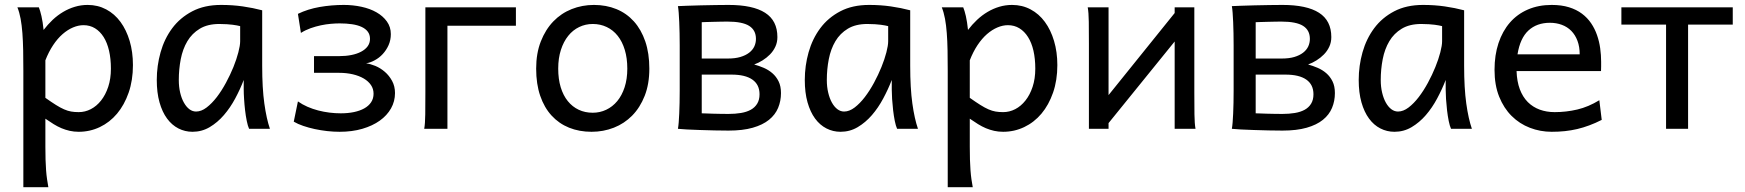

<svg xmlns="http://www.w3.org/2000/svg" viewBox="-20 -528 7154 787"><path d="M166 -127Q190.9 -109.4 209.2 -97.9Q227.5 -86.4 242.7 -79.8Q257.8 -73.2 271.7 -70.8Q285.6 -68.4 302.7 -68.4Q328.6 -68.4 352.3 -80.6Q376 -92.8 394.3 -116Q412.6 -139.2 423.6 -172.1Q434.6 -205.1 434.6 -246.6Q434.6 -287.1 427 -320.1Q419.4 -353 404.8 -376.2Q390.1 -399.4 369.4 -412.1Q348.6 -424.8 322.3 -424.8Q301.3 -424.8 279.3 -415.5Q257.3 -406.2 236.6 -388.2Q215.8 -370.1 197.8 -343Q179.7 -315.9 166 -280.8ZM75.7 -236.8Q75.7 -282.2 75 -321Q74.2 -359.9 71.8 -392.3Q69.3 -424.8 64.5 -451.2Q59.6 -477.5 51.3 -498H139.2Q144.5 -485.4 149.9 -462.2Q155.3 -439 158.7 -405.3Q175.8 -427.7 196 -446.8Q216.3 -465.8 239 -479.2Q261.7 -492.7 286.9 -500.2Q312 -507.8 339.4 -507.8Q380.9 -507.8 415.3 -489.5Q449.7 -471.2 473.9 -438.2Q498 -405.3 511.5 -360.1Q524.9 -314.9 524.9 -261.2Q524.9 -198.7 507.3 -148.2Q489.7 -97.7 459.7 -62Q429.7 -26.4 389.2 -7.1Q348.6 12.2 302.7 12.2Q283.2 12.2 265.9 8.3Q248.5 4.4 232.2 -2.4Q215.8 -9.3 199.7 -19.3Q183.6 -29.3 166 -41.5V73.2Q166 102.5 166.7 126.2Q167.5 149.9 168.9 169.9Q170.4 189.9 172.9 206.8Q175.3 223.6 178.2 239.3H75.7Z M964.4 -420.9Q958.5 -422.4 951.2 -423.8Q943.8 -425.3 933.8 -426.5Q923.8 -427.7 910.4 -428.7Q897 -429.7 878.9 -429.7Q831.1 -429.7 799.1 -410.4Q767.1 -391.1 748 -359.1Q729 -327.1 720.9 -285.6Q712.9 -244.1 712.9 -200.2Q712.9 -171.9 718.5 -148.2Q724.1 -124.5 733.9 -107.2Q743.7 -89.8 756.3 -80.3Q769 -70.8 783.7 -70.8Q805.2 -70.8 826.9 -87.4Q848.6 -104 868.7 -130.1Q888.7 -156.2 906.2 -188.7Q923.8 -221.2 936.8 -253.2Q949.7 -285.2 957 -313.5Q964.4 -341.8 964.4 -358.9ZM1001 0Q995.6 -11.7 991.5 -32.2Q987.3 -52.7 984.6 -75.9Q981.9 -99.1 980.5 -122.1Q979 -145 979 -161.1V-200.2Q964.4 -162.1 944.1 -124.3Q923.8 -86.4 897.7 -56.2Q871.6 -25.9 839.4 -6.8Q807.1 12.2 769 12.2Q738.3 12.2 711.4 -1.5Q684.6 -15.1 664.8 -42Q645 -68.8 633.8 -108.6Q622.6 -148.4 622.6 -200.2Q622.6 -258.3 638.2 -313.7Q653.8 -369.1 686 -412.4Q718.3 -455.6 768.1 -481.7Q817.9 -507.8 886.2 -507.8Q933.6 -507.8 975.6 -501.7Q1017.6 -495.6 1054.7 -485.8V-258.8Q1054.7 -166.5 1063.5 -103.8Q1072.3 -41 1086.4 0Z M1372.1 12.2Q1347.2 12.2 1321 9.3Q1294.9 6.3 1270 1Q1245.1 -4.4 1222.9 -12Q1200.7 -19.5 1184.1 -29.3L1201.2 -112.3Q1219.2 -99.6 1240.5 -90.3Q1261.7 -81.1 1284.4 -75.2Q1307.1 -69.3 1330.6 -66.4Q1354 -63.5 1377 -63.5Q1406.2 -63.5 1430.7 -68.6Q1455.1 -73.7 1473.1 -83.7Q1491.2 -93.8 1501.2 -108.9Q1511.2 -124 1511.2 -144Q1511.2 -163.6 1500.7 -179.2Q1490.2 -194.8 1471.2 -206.1Q1452.1 -217.3 1426.3 -223.4Q1400.4 -229.5 1369.6 -229.5H1267.1V-297.9H1369.6Q1397 -297.9 1420.2 -302.5Q1443.4 -307.1 1460.4 -316.2Q1477.5 -325.2 1487.1 -338.4Q1496.6 -351.6 1496.6 -368.7Q1496.6 -386.2 1487.5 -398.2Q1478.5 -410.2 1462.2 -417.7Q1445.8 -425.3 1422.9 -428.7Q1399.9 -432.1 1372.1 -432.1Q1356 -432.1 1336.2 -430.4Q1316.4 -428.7 1295.4 -424.3Q1274.4 -419.9 1253.2 -412.4Q1231.9 -404.8 1213.4 -393.1L1201.2 -471.2Q1241.2 -490.7 1290 -499.3Q1338.9 -507.8 1389.2 -507.8Q1426.8 -507.8 1461.7 -500.2Q1496.6 -492.7 1523.2 -477.5Q1549.8 -462.4 1565.9 -439.9Q1582 -417.5 1582 -388.2Q1582 -363.8 1572.8 -343Q1563.5 -322.3 1548.8 -306.4Q1534.2 -290.5 1515.6 -280.8Q1498 -271 1480.5 -268.6Q1498 -266.1 1518.6 -257.8Q1539.6 -249 1557.4 -233.6Q1575.2 -218.3 1587.2 -196.3Q1599.1 -174.3 1599.1 -146.5Q1599.1 -112.8 1582.8 -83.7Q1566.4 -54.7 1536.6 -33.4Q1506.8 -12.2 1465.1 0Q1423.3 12.2 1372.1 12.2Z M1718.8 0Q1722.7 -20.5 1723.1 -59.3Q1723.6 -98.1 1723.6 -148.9V-498H2094.7V-422.4H1814V0Z M2268.1 -246.6Q2268.1 -204.1 2278.3 -170.4Q2288.6 -136.7 2307.4 -113.5Q2326.2 -90.3 2352.1 -78.1Q2377.9 -65.9 2409.7 -65.9Q2439 -65.9 2464.8 -78.1Q2490.7 -90.3 2510 -113.5Q2529.3 -136.7 2540.3 -170.4Q2551.3 -204.1 2551.3 -246.6Q2551.3 -289.6 2541 -323.5Q2530.8 -357.4 2512 -381.1Q2493.2 -404.8 2467 -417.2Q2440.9 -429.7 2409.7 -429.7Q2379.9 -429.7 2354 -417.2Q2328.1 -404.8 2309.1 -381.1Q2290 -357.4 2279.1 -323.5Q2268.1 -289.6 2268.1 -246.6ZM2177.7 -246.6Q2177.7 -309.6 2196.8 -358.2Q2215.8 -406.7 2248 -440.2Q2280.3 -473.6 2323.2 -490.7Q2366.2 -507.8 2414.6 -507.8Q2464.8 -507.8 2506.6 -490.7Q2548.3 -473.6 2578.4 -440.2Q2608.4 -406.7 2625 -358.2Q2641.6 -309.6 2641.6 -246.6Q2641.6 -183.6 2622.6 -135.3Q2603.5 -86.9 2571.3 -54.2Q2539.1 -21.5 2496.1 -4.6Q2453.1 12.2 2404.8 12.2Q2354.5 12.2 2312.7 -4.6Q2271 -21.5 2241 -54.2Q2210.9 -86.9 2194.3 -135.3Q2177.7 -183.6 2177.7 -246.6Z M2856.4 -63.5Q2861.3 -63.5 2873.8 -63Q2886.2 -62.5 2901.9 -62Q2917.5 -61.5 2934.8 -61.3Q2952.1 -61 2966.3 -61Q2993.7 -61 3017.1 -64.9Q3040.5 -68.8 3057.4 -78.1Q3074.2 -87.4 3083.7 -103Q3093.3 -118.7 3093.3 -141.6Q3093.3 -181.2 3064 -201.7Q3034.7 -222.2 2978.5 -222.2H2856.4ZM3181.2 -146.5Q3181.2 -113.8 3169.4 -85.7Q3157.7 -57.6 3132.1 -36.9Q3106.4 -16.1 3065.4 -4.4Q3024.4 7.3 2966.3 7.3Q2940.4 7.3 2909.4 6.6Q2878.4 5.9 2849.1 4.9Q2819.8 3.9 2795.7 2.7Q2771.5 1.5 2758.8 0Q2760.7 -10.3 2762 -26.4Q2763.2 -42.5 2764.2 -63Q2765.1 -83.5 2765.6 -107.2Q2766.1 -130.9 2766.1 -156.2V-341.8Q2766.1 -366.7 2765.6 -391.4Q2765.1 -416 2764.2 -437.3Q2763.2 -458.5 2762 -475.6Q2760.7 -492.7 2758.8 -502.9Q2770 -503.4 2795.7 -504.4Q2821.3 -505.4 2852.1 -506.1Q2882.8 -506.8 2913.8 -507.3Q2944.8 -507.8 2966.3 -507.8Q3065.9 -507.8 3116.2 -475.6Q3166.5 -443.4 3166.5 -376Q3166.5 -354.5 3158.2 -336.7Q3149.9 -318.8 3136.2 -304.9Q3122.6 -291 3105.7 -280.5Q3088.9 -270 3071.3 -263.7Q3090.8 -258.3 3110.4 -250Q3129.9 -241.7 3145.8 -228Q3161.6 -214.4 3171.4 -194.6Q3181.2 -174.8 3181.2 -146.5ZM2856.4 -288.1H2963.9Q2993.2 -288.1 3014.6 -294.4Q3036.1 -300.8 3050.5 -311.8Q3064.9 -322.8 3071.8 -337.4Q3078.6 -352.1 3078.6 -368.7Q3078.6 -404.3 3050.8 -421.9Q3022.9 -439.5 2961.4 -439.5Q2951.7 -439.5 2936 -439.2Q2920.4 -439 2904.5 -438.5Q2888.7 -438 2875.2 -437.7Q2861.8 -437.5 2856.4 -437Z M3620.6 -420.9Q3614.7 -422.4 3607.4 -423.8Q3600.1 -425.3 3590.1 -426.5Q3580.1 -427.7 3566.7 -428.7Q3553.2 -429.7 3535.2 -429.7Q3487.3 -429.7 3455.3 -410.4Q3423.3 -391.1 3404.3 -359.1Q3385.3 -327.1 3377.2 -285.6Q3369.1 -244.1 3369.1 -200.2Q3369.1 -171.9 3374.8 -148.2Q3380.4 -124.5 3390.1 -107.2Q3399.9 -89.8 3412.6 -80.3Q3425.3 -70.8 3439.9 -70.8Q3461.4 -70.8 3483.2 -87.4Q3504.9 -104 3524.9 -130.1Q3544.9 -156.2 3562.5 -188.7Q3580.1 -221.2 3593 -253.2Q3606 -285.2 3613.3 -313.5Q3620.6 -341.8 3620.6 -358.9ZM3657.2 0Q3651.9 -11.7 3647.7 -32.2Q3643.6 -52.7 3640.9 -75.9Q3638.2 -99.1 3636.7 -122.1Q3635.3 -145 3635.3 -161.1V-200.2Q3620.6 -162.1 3600.3 -124.3Q3580.1 -86.4 3554 -56.2Q3527.8 -25.9 3495.6 -6.8Q3463.4 12.2 3425.3 12.2Q3394.5 12.2 3367.7 -1.5Q3340.8 -15.1 3321 -42Q3301.3 -68.8 3290 -108.6Q3278.8 -148.4 3278.8 -200.2Q3278.8 -258.3 3294.4 -313.7Q3310.1 -369.1 3342.3 -412.4Q3374.5 -455.6 3424.3 -481.7Q3474.1 -507.8 3542.5 -507.8Q3589.8 -507.8 3631.8 -501.7Q3673.8 -495.6 3710.9 -485.8V-258.8Q3710.9 -166.5 3719.7 -103.8Q3728.5 -41 3742.7 0Z M3955.1 -127Q3980 -109.4 3998.3 -97.9Q4016.6 -86.4 4031.7 -79.8Q4046.9 -73.2 4060.8 -70.8Q4074.7 -68.4 4091.8 -68.4Q4117.7 -68.4 4141.4 -80.6Q4165 -92.8 4183.3 -116Q4201.7 -139.2 4212.6 -172.1Q4223.6 -205.1 4223.6 -246.6Q4223.6 -287.1 4216.1 -320.1Q4208.5 -353 4193.8 -376.2Q4179.2 -399.4 4158.4 -412.1Q4137.7 -424.8 4111.3 -424.8Q4090.3 -424.8 4068.4 -415.5Q4046.4 -406.2 4025.6 -388.2Q4004.9 -370.1 3986.8 -343Q3968.8 -315.9 3955.1 -280.8ZM3864.7 -236.8Q3864.7 -282.2 3864 -321Q3863.3 -359.9 3860.8 -392.3Q3858.4 -424.8 3853.5 -451.2Q3848.6 -477.5 3840.3 -498H3928.2Q3933.6 -485.4 3939 -462.2Q3944.3 -439 3947.8 -405.3Q3964.8 -427.7 3985.1 -446.8Q4005.4 -465.8 4028.1 -479.2Q4050.8 -492.7 4075.9 -500.2Q4101.1 -507.8 4128.4 -507.8Q4169.9 -507.8 4204.3 -489.5Q4238.8 -471.2 4262.9 -438.2Q4287.1 -405.3 4300.5 -360.1Q4314 -314.9 4314 -261.2Q4314 -198.7 4296.4 -148.2Q4278.8 -97.7 4248.8 -62Q4218.8 -26.4 4178.2 -7.1Q4137.7 12.2 4091.8 12.2Q4072.3 12.2 4054.9 8.3Q4037.6 4.4 4021.2 -2.4Q4004.9 -9.3 3988.8 -19.3Q3972.7 -29.3 3955.1 -41.5V73.2Q3955.1 102.5 3955.8 126.2Q3956.5 149.9 3958 169.9Q3959.5 189.9 3961.9 206.8Q3964.4 223.6 3967.3 239.3H3864.7Z M4523.9 -498V-138.2L4794.9 -474.6V-498H4875.5V-148.9Q4875.5 -98.1 4876 -59.3Q4876.5 -20.5 4880.4 0H4794.9V-357.9L4523.9 -23.4V0H4443.4V-349.1Q4443.4 -399.9 4442.9 -438.7Q4442.4 -477.5 4438.5 -498Z M5127 -63.5Q5131.8 -63.5 5144.3 -63Q5156.7 -62.5 5172.4 -62Q5188 -61.5 5205.3 -61.3Q5222.7 -61 5236.8 -61Q5264.2 -61 5287.6 -64.9Q5311 -68.8 5327.9 -78.1Q5344.7 -87.4 5354.2 -103Q5363.8 -118.7 5363.8 -141.6Q5363.8 -181.2 5334.5 -201.7Q5305.2 -222.2 5249 -222.2H5127ZM5451.7 -146.5Q5451.7 -113.8 5439.9 -85.7Q5428.2 -57.6 5402.6 -36.9Q5377 -16.1 5335.9 -4.4Q5294.9 7.3 5236.8 7.3Q5210.9 7.3 5179.9 6.6Q5148.9 5.9 5119.6 4.9Q5090.3 3.9 5066.2 2.7Q5042 1.5 5029.3 0Q5031.2 -10.3 5032.5 -26.4Q5033.7 -42.5 5034.7 -63Q5035.6 -83.5 5036.1 -107.2Q5036.6 -130.9 5036.6 -156.2V-341.8Q5036.6 -366.7 5036.1 -391.4Q5035.6 -416 5034.7 -437.3Q5033.7 -458.5 5032.5 -475.6Q5031.2 -492.7 5029.3 -502.9Q5040.5 -503.4 5066.2 -504.4Q5091.8 -505.4 5122.6 -506.1Q5153.3 -506.8 5184.3 -507.3Q5215.3 -507.8 5236.8 -507.8Q5336.4 -507.8 5386.7 -475.6Q5437 -443.4 5437 -376Q5437 -354.5 5428.7 -336.7Q5420.4 -318.8 5406.7 -304.9Q5393.1 -291 5376.2 -280.5Q5359.4 -270 5341.8 -263.7Q5361.3 -258.3 5380.9 -250Q5400.4 -241.7 5416.3 -228Q5432.1 -214.4 5441.9 -194.6Q5451.7 -174.8 5451.7 -146.5ZM5127 -288.1H5234.4Q5263.7 -288.1 5285.2 -294.4Q5306.6 -300.8 5321 -311.8Q5335.4 -322.8 5342.3 -337.4Q5349.1 -352.1 5349.1 -368.7Q5349.1 -404.3 5321.3 -421.9Q5293.5 -439.5 5231.9 -439.5Q5222.2 -439.5 5206.5 -439.2Q5190.9 -439 5175 -438.5Q5159.2 -438 5145.8 -437.7Q5132.3 -437.5 5127 -437Z M5891.1 -420.9Q5885.3 -422.4 5877.9 -423.8Q5870.6 -425.3 5860.6 -426.5Q5850.6 -427.7 5837.2 -428.7Q5823.7 -429.7 5805.7 -429.7Q5757.8 -429.7 5725.8 -410.4Q5693.8 -391.1 5674.8 -359.1Q5655.8 -327.1 5647.7 -285.6Q5639.6 -244.1 5639.6 -200.2Q5639.6 -171.9 5645.3 -148.2Q5650.9 -124.5 5660.6 -107.2Q5670.4 -89.8 5683.1 -80.3Q5695.8 -70.8 5710.4 -70.8Q5731.9 -70.8 5753.7 -87.4Q5775.4 -104 5795.4 -130.1Q5815.4 -156.2 5833 -188.7Q5850.6 -221.2 5863.5 -253.2Q5876.5 -285.2 5883.8 -313.5Q5891.1 -341.8 5891.1 -358.9ZM5927.7 0Q5922.4 -11.7 5918.2 -32.2Q5914.1 -52.7 5911.4 -75.9Q5908.7 -99.1 5907.2 -122.1Q5905.8 -145 5905.8 -161.1V-200.2Q5891.1 -162.1 5870.8 -124.3Q5850.6 -86.4 5824.5 -56.2Q5798.3 -25.9 5766.1 -6.8Q5733.9 12.2 5695.8 12.2Q5665 12.2 5638.2 -1.5Q5611.3 -15.1 5591.6 -42Q5571.8 -68.8 5560.5 -108.6Q5549.3 -148.4 5549.3 -200.2Q5549.3 -258.3 5564.9 -313.7Q5580.6 -369.1 5612.8 -412.4Q5645 -455.6 5694.8 -481.7Q5744.6 -507.8 5813 -507.8Q5860.4 -507.8 5902.3 -501.7Q5944.3 -495.6 5981.4 -485.8V-258.8Q5981.4 -166.5 5990.2 -103.8Q5999 -41 6013.2 0Z M6196.3 -236.8Q6197.8 -193.8 6209.7 -162.1Q6221.7 -130.4 6242.4 -109.6Q6263.2 -88.9 6291.3 -78.6Q6319.3 -68.4 6352.5 -68.4Q6399.9 -68.4 6445.3 -79.1Q6490.7 -89.8 6535.6 -117.2L6545.4 -36.6Q6519.5 -23.4 6494.6 -14.2Q6469.7 -4.9 6444.8 1Q6419.9 6.8 6394.3 9.5Q6368.7 12.2 6340.3 12.2Q6293.5 12.2 6251 -4.2Q6208.5 -20.5 6176.3 -52.5Q6144 -84.5 6125 -131.8Q6106 -179.2 6106 -241.7Q6106 -302.2 6122.3 -351.3Q6138.7 -400.4 6168.9 -435.3Q6199.2 -470.2 6242.7 -489Q6286.1 -507.8 6340.3 -507.8Q6380.4 -507.8 6411.1 -498.3Q6441.9 -488.8 6464.4 -471.9Q6486.8 -455.1 6502 -432.6Q6517.1 -410.2 6526.1 -384.3Q6535.2 -358.4 6539.1 -330.3Q6543 -302.2 6543 -274.9V-255.9Q6543 -243.7 6542.5 -236.8ZM6455.1 -305.2Q6455.1 -336.4 6446 -360.6Q6437 -384.8 6420.7 -401.4Q6404.3 -418 6381.8 -426.3Q6359.4 -434.6 6333 -434.6Q6279.3 -434.6 6245.1 -403.1Q6210.9 -371.6 6200.2 -305.2Z M7082.5 -427.2H6899.4V0H6809.1V-427.2H6626V-498H7082.5Z"/></svg>

Font: Andika CyrE
Style: Regular
Weight: 400
Designer: Victor Gaultney, Annie Olsen, Julie Remington, Don Collingsworth, Eric Hays, Becca Hirsbrunner
Foundry: SIL International
Version: Version 5.000